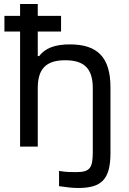

<svg xmlns="http://www.w3.org/2000/svg" viewBox="-20 -730 640 956"><path d="M80 -710V-651H2V-573H80V0H168V-291C168 -388 210 -430 305 -430C400 -430 442 -388 442 -291V28C442 109 426 127 358 127C333 127 308 127 274 121V197C317 203 340 206 369 206C484 206 530 165 530 32V-295C530 -443 467 -509 328 -509C253 -509 205 -490 175 -451H168V-573H284V-651H168V-710Z"/></svg>

Font: LT Wave Mono
Style: Regular
Weight: 400
Designer: Daniel Lyons
Version: Version 2.5 (Glyphs App)